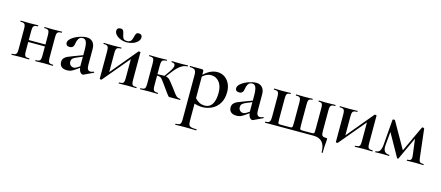

<svg xmlns="http://www.w3.org/2000/svg" viewBox="-56 -1202 4805 2094"><g transform="rotate(15 2346.5 -155.0)"><path d="M497 0Q470 0 455 -1L400 -2L344 -1Q328 0 301 0Q298 0 298 -6Q298 -12 301 -12Q326 -12 338 -17Q350 -22 354.5 -36.5Q359 -51 359 -81V-182H171V-81Q171 -51 175 -36.5Q179 -22 191 -17Q203 -12 228 -12Q230 -12 230 -6Q230 0 228 0Q201 0 186 -1L131 -2L75 -1Q60 0 32 0Q29 0 29 -6Q29 -12 32 -12Q57 -12 69 -17Q81 -22 85.5 -36.5Q90 -51 90 -81V-305Q90 -335 85.5 -349.5Q81 -364 69.5 -369Q58 -374 33 -374Q30 -374 30 -380Q30 -386 33 -386Q60 -386 75 -385L131 -384L187 -385Q202 -386 228 -386Q230 -386 230 -380Q230 -374 228 -374Q203 -374 191 -368Q179 -362 175 -347.5Q171 -333 171 -303V-204H359V-305Q359 -335 354.5 -349.5Q350 -364 338.5 -369Q327 -374 302 -374Q299 -374 299 -380Q299 -386 302 -386Q329 -386 344 -385L400 -384L456 -385Q471 -386 497 -386Q499 -386 499 -380Q499 -374 497 -374Q472 -374 460 -368Q448 -362 444 -347.5Q440 -333 440 -303V-81Q440 -51 444 -36.5Q448 -22 460 -17Q472 -12 497 -12Q499 -12 499 -6Q499 0 497 0Z M946 -54Q950 -54 951.5 -49.5Q953 -45 949 -43L846 6Q840 8 836 8Q821 8 807.5 -9Q794 -26 790 -56L744 -24Q720 -7 701 0Q682 7 658 7Q616 7 594.5 -12Q573 -31 573 -64Q573 -91 587.5 -108Q602 -125 623.5 -135Q645 -145 691 -162L788 -198V-258Q788 -321 775.5 -349Q763 -377 736 -377Q703 -377 688.5 -352.5Q674 -328 671 -298Q665 -246 620 -246Q598 -246 587.5 -256Q577 -266 577 -282Q577 -310 610.5 -336.5Q644 -363 691.5 -379.5Q739 -396 775 -396Q818 -396 843.5 -368.5Q869 -341 869 -289V-108Q869 -45 909 -45Q923 -45 944 -54ZM788 -73V-82V-181L728 -156Q702 -146 685.5 -132.5Q669 -119 669 -94Q669 -69 684.5 -54.5Q700 -40 722 -40Q739 -40 759 -54Z M1438 0Q1411 0 1396 -1L1342 -2L1285 -1Q1269 0 1242 0Q1240 0 1240 -6Q1240 -12 1242 -12Q1268 -12 1280 -17Q1292 -22 1296 -36.5Q1300 -51 1300 -81V-291L1052 5Q1049 9 1041 9Q1036 9 1032 7.5Q1028 6 1028 4V-305Q1028 -335 1023.5 -349.5Q1019 -364 1007.5 -369Q996 -374 971 -374Q968 -374 968 -380Q968 -386 971 -386Q994 -386 1007 -385L1067 -384L1141 -385Q1152 -386 1167 -386Q1170 -386 1170 -380Q1170 -374 1167 -374Q1142 -374 1130 -369Q1118 -364 1113.5 -349.5Q1109 -335 1109 -305V-93L1357 -391Q1360 -395 1368 -395Q1373 -395 1377.5 -393.5Q1382 -392 1382 -390V-81Q1382 -51 1386 -36.5Q1390 -22 1401.5 -17Q1413 -12 1438 -12Q1441 -12 1441 -6Q1441 0 1438 0ZM1269 -530Q1275 -558 1283 -571.5Q1291 -585 1313 -585Q1331 -585 1341 -575.5Q1351 -566 1351 -549Q1351 -524 1331 -502.5Q1311 -481 1278 -468.5Q1245 -456 1209 -456Q1172 -456 1139 -469Q1106 -482 1086 -503.5Q1066 -525 1066 -549Q1066 -566 1076 -575.5Q1086 -585 1105 -585Q1129 -585 1137 -571.5Q1145 -558 1151 -528Q1156 -500 1166.5 -485.5Q1177 -471 1208 -471Q1238 -471 1250.5 -486.5Q1263 -502 1269 -530Z M1933 0H1817Q1808 0 1803.5 -3Q1799 -6 1782 -29.5Q1765 -53 1734 -96L1717 -120Q1692 -155 1681 -168Q1670 -181 1657.5 -186.5Q1645 -192 1623 -191V-81Q1623 -51 1627.5 -36.5Q1632 -22 1643.5 -17Q1655 -12 1680 -12Q1683 -12 1683 -6Q1683 0 1680 0Q1653 0 1638 -1L1584 -2L1528 -1Q1512 0 1484 0Q1482 0 1482 -6Q1482 -12 1484 -12Q1510 -12 1522 -17Q1534 -22 1538 -36.5Q1542 -51 1542 -81V-305Q1542 -335 1538 -349.5Q1534 -364 1522 -369Q1510 -374 1485 -374Q1483 -374 1483 -380Q1483 -386 1485 -386Q1512 -386 1528 -385L1584 -384L1639 -385Q1654 -386 1680 -386Q1683 -386 1683 -380Q1683 -374 1680 -374Q1655 -374 1643.5 -368Q1632 -362 1627.5 -347.5Q1623 -333 1623 -303V-208Q1679 -211 1702 -210L1743 -269Q1778 -319 1778 -345Q1778 -374 1738 -374Q1736 -374 1736 -380Q1736 -386 1738 -386Q1763 -386 1776 -385L1841 -384L1892 -385Q1901 -386 1919 -386Q1921 -386 1921 -380Q1921 -374 1919 -374Q1880 -374 1842.5 -348Q1805 -322 1763 -267L1718 -208Q1743 -204 1759.5 -187.5Q1776 -171 1818 -116Q1830 -101 1837.5 -90Q1845 -79 1850 -73Q1874 -39 1889.5 -26Q1905 -13 1933 -12Q1936 -12 1936 -6Q1936 0 1933 0Z M2097 -2V194Q2097 224 2104 238Q2111 252 2130 257.5Q2149 263 2190 263Q2192 263 2192 269Q2192 275 2190 275Q2153 275 2132 274L2056 273L1996 274Q1980 275 1954 275Q1952 275 1952 269Q1952 263 1954 263Q1981 263 1994 257.5Q2007 252 2011.5 238Q2016 224 2016 194V-305Q2016 -347 2000.5 -360.5Q1985 -374 1944 -374Q1942 -374 1942 -380Q1942 -386 1944 -386H2076Q2089 -386 2093 -381Q2097 -376 2097 -362V-328Q2137 -365 2174.5 -382Q2212 -399 2251 -399Q2293 -399 2329 -377Q2365 -355 2386.5 -313Q2408 -271 2408 -215Q2408 -137 2375 -85.5Q2342 -34 2291.5 -10.5Q2241 13 2189 13Q2142 13 2097 -2ZM2097 -307V-64Q2120 -38 2146.5 -24Q2173 -10 2212 -10Q2262 -10 2291 -54Q2320 -98 2320 -184Q2320 -262 2284 -305.5Q2248 -349 2193 -349Q2166 -349 2143 -338.5Q2120 -328 2097 -307Z M2860 -54Q2864 -54 2865.5 -49.5Q2867 -45 2863 -43L2760 6Q2754 8 2750 8Q2735 8 2721.5 -9Q2708 -26 2704 -56L2658 -24Q2634 -7 2615 0Q2596 7 2572 7Q2530 7 2508.5 -12Q2487 -31 2487 -64Q2487 -91 2501.5 -108Q2516 -125 2537.5 -135Q2559 -145 2605 -162L2702 -198V-258Q2702 -321 2689.5 -349Q2677 -377 2650 -377Q2617 -377 2602.5 -352.5Q2588 -328 2585 -298Q2579 -246 2534 -246Q2512 -246 2501.5 -256Q2491 -266 2491 -282Q2491 -310 2524.5 -336.5Q2558 -363 2605.5 -379.5Q2653 -396 2689 -396Q2732 -396 2757.5 -368.5Q2783 -341 2783 -289V-108Q2783 -45 2823 -45Q2837 -45 2858 -54ZM2702 -73V-82V-181L2642 -156Q2616 -146 2599.5 -132.5Q2583 -119 2583 -94Q2583 -69 2598.5 -54.5Q2614 -40 2636 -40Q2653 -40 2673 -54Z M3573 152Q3573 157 3579 157Q3585 157 3585 152Q3585 84 3591 34Q3593 8 3593 0Q3593 -9 3591.5 -10.5Q3590 -12 3582 -12Q3556 -12 3545 -17Q3534 -22 3530 -35.5Q3526 -49 3526 -81V-305Q3526 -335 3530.5 -349.5Q3535 -364 3547 -369Q3559 -374 3584 -374Q3587 -374 3587 -380Q3587 -386 3584 -386Q3556 -386 3541 -385L3485 -384L3437 -385Q3423 -386 3398 -386Q3396 -386 3396 -380Q3396 -374 3398 -374Q3419 -374 3428.5 -369Q3438 -364 3441.5 -350Q3445 -336 3445 -305V-83Q3445 -50 3443.5 -39.5Q3442 -29 3435 -26Q3428 -23 3408 -23H3314Q3295 -23 3288.5 -26Q3282 -29 3280.5 -39Q3279 -49 3279 -81V-305Q3279 -335 3282.5 -349.5Q3286 -364 3296 -369Q3306 -374 3327 -374Q3329 -374 3329 -380Q3329 -386 3327 -386Q3302 -386 3287 -385L3237 -384L3184 -385Q3169 -386 3142 -386Q3140 -386 3140 -380Q3140 -374 3142 -374Q3167 -374 3178.5 -369Q3190 -364 3194 -349.5Q3198 -335 3198 -305V-82Q3198 -50 3196 -39.5Q3194 -29 3187.5 -26Q3181 -23 3161 -23H3067Q3048 -23 3041.5 -26Q3035 -29 3033.5 -39Q3032 -49 3032 -81V-305Q3032 -335 3035.5 -349.5Q3039 -364 3049 -369Q3059 -374 3080 -374Q3082 -374 3082 -380Q3082 -386 3080 -386Q3055 -386 3040 -385L2990 -384L2936 -385Q2921 -386 2894 -386Q2891 -386 2891 -380Q2891 -374 2894 -374Q2919 -374 2930.5 -369Q2942 -364 2946.5 -349.5Q2951 -335 2951 -305V-83Q2951 -53 2946.5 -38.5Q2942 -24 2930.5 -18Q2919 -12 2894 -12Q2891 -12 2891 -6Q2891 0 2894 0H3441Q3573 0 3573 152Z M4104 0Q4077 0 4062 -1L4008 -2L3951 -1Q3935 0 3908 0Q3906 0 3906 -6Q3906 -12 3908 -12Q3934 -12 3946 -17Q3958 -22 3962 -36.5Q3966 -51 3966 -81V-291L3718 5Q3715 9 3707 9Q3702 9 3698 7.5Q3694 6 3694 4V-305Q3694 -335 3689.5 -349.5Q3685 -364 3673.5 -369Q3662 -374 3637 -374Q3634 -374 3634 -380Q3634 -386 3637 -386Q3660 -386 3673 -385L3733 -384L3807 -385Q3818 -386 3833 -386Q3836 -386 3836 -380Q3836 -374 3833 -374Q3808 -374 3796 -369Q3784 -364 3779.5 -349.5Q3775 -335 3775 -305V-93L4023 -391Q4026 -395 4034 -395Q4039 -395 4043.5 -393.5Q4048 -392 4048 -390V-81Q4048 -51 4052 -36.5Q4056 -22 4067.5 -17Q4079 -12 4104 -12Q4107 -12 4107 -6Q4107 0 4104 0Z M4680 0Q4652 0 4636 -1L4582 -2L4531 -1Q4518 0 4495 0Q4493 0 4493 -6Q4493 -12 4495 -12Q4521 -12 4532 -20Q4543 -28 4543 -53Q4543 -58 4541 -78L4518 -255L4400 0Q4399 4 4392 4Q4387 4 4384 0L4240 -257L4226 -104Q4225 -98 4225 -86Q4225 -12 4293 -12Q4295 -12 4295 -6Q4295 0 4293 0Q4270 0 4257 -1L4215 -2L4173 -1Q4161 0 4139 0Q4136 0 4136 -6Q4136 -12 4139 -12Q4171 -12 4186 -34Q4201 -56 4205 -104L4228 -390Q4228 -393 4233 -395Q4238 -397 4244 -397Q4252 -397 4255 -393L4423 -98L4560 -392Q4562 -395 4569 -395Q4574 -395 4579.5 -393Q4585 -391 4586 -389L4622 -81Q4626 -47 4630 -34.5Q4634 -22 4644.5 -17Q4655 -12 4680 -12Q4682 -12 4682 -6Q4682 0 4680 0Z"/></g></svg>

Font: Cormorant Garamond SemiBold
Style: Regular
Weight: 600
Designer: Christian Thalmann (Catharsis Fonts)
Version: Version 3.000